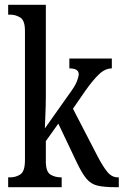

<svg xmlns="http://www.w3.org/2000/svg" viewBox="-20 -780 515 800"><path d="M14 0V-41H22Q46 -41 65 -53.5Q84 -66 84 -113V-651Q84 -695 64.5 -707Q45 -719 22 -719H14V-760H171V-375Q171 -362 170.5 -341Q170 -320 169 -298.5Q168 -277 167.5 -262Q167 -247 167 -245L266 -385Q292 -420 300 -440Q308 -460 308 -471Q308 -495 269 -495V-536H446V-495Q418 -495 392 -470Q366 -445 335 -401L284 -327L388 -126Q409 -86 427.5 -63.5Q446 -41 471 -41H475V0H463Q414 0 386.5 -6.5Q359 -13 340.5 -35Q322 -57 300 -103L223 -265L171 -192V-108Q171 -64 190.5 -52.5Q210 -41 233 -41H237V0Z"/></svg>

Font: Noto Serif ExtraCondensed
Style: Regular
Weight: 400
Width: 2
Designer: Monotype Design Team
Foundry: Monotype Imaging Inc.
Version: Version 2.015